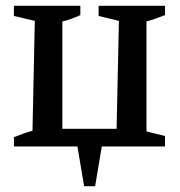

<svg xmlns="http://www.w3.org/2000/svg" viewBox="-20 -505 620 662"><path d="M28 0V-32Q43 -38 58 -43.5Q73 -49 92 -54L100 -433L28 -450V-485H257V-453Q242 -446 227 -440.5Q212 -435 195 -431V-61H382L390 -433L320 -450V-485H549V-453Q534 -447 518.5 -441.5Q503 -436 485 -431V-52L549 -36V0H331L308 137H270L247 0Z"/></svg>

Font: Piazzolla Medium
Style: Regular
Weight: 500
Designer: Juan Pablo del Peral
Foundry: Huerta Tipografica
Version: Version 1.330